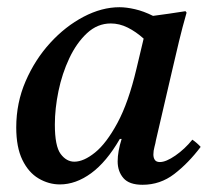

<svg xmlns="http://www.w3.org/2000/svg" viewBox="-20 -500 591 532"><path d="M146 11Q115 11 87 -5.5Q59 -22 42 -57Q25 -92 25 -147Q25 -215 51 -275Q77 -335 119 -381Q161 -427 211.5 -453.5Q262 -480 311 -480Q330 -480 354 -474.5Q378 -469 404 -456Q425 -459 447.5 -462Q470 -465 494 -469L497 -465Q485 -423 476 -385.5Q467 -348 458 -309L412 -111Q411 -104 408 -93Q405 -82 405 -72Q405 -63 409 -57Q413 -51 423 -51Q440 -51 466 -69Q492 -87 513 -113Q526 -104 536 -93Q502 -48 463 -18Q424 12 375 12Q338 12 322 -6.5Q306 -25 306 -53Q306 -80 317 -115H312Q275 -51 232.5 -20Q190 11 146 11ZM378 -393Q357 -412 334 -423.5Q311 -435 287 -435Q250 -435 221 -408Q192 -381 172 -338.5Q152 -296 142 -247.5Q132 -199 132 -155Q132 -95 148 -73.5Q164 -52 186 -52Q212 -52 243.5 -77.5Q275 -103 305.5 -159.5Q336 -216 358 -309Z"/></svg>

Font: Tiro Bangla
Style: Italic
Weight: 400
Italic angle: -11°
Designer: Bangla: John Hudson & Fiona Ross, assisted by Neelakash Kshetrimayum. Latin: John Hudson with Paul Hanslow, assisted by 
Foundry: Tiro Typeworks Ltd.
Version: Version 1.60